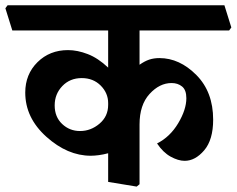

<svg xmlns="http://www.w3.org/2000/svg" viewBox="-46 -669 884 717"><path d="M357.9 -284.2Q357.9 -321.3 330.1 -349.4Q302.2 -377.4 259.3 -377.4Q215.3 -377.4 186.8 -347.7Q158.2 -317.9 158.2 -275.4Q158.2 -232.4 186 -206.1Q213.9 -179.7 252.9 -179.7Q293 -179.7 325.4 -207Q357.9 -234.4 357.9 -277.3ZM792 -649.4 817.9 -566.4 809.6 -555.2H475.1V-427.2Q493.7 -440.4 511 -446.3Q528.3 -452.1 549.3 -452.1Q624.5 -452.1 687.3 -388.9Q750 -325.7 750 -222.2Q750 -147 716.6 -107.7Q683.1 -68.4 643.6 -68.4Q619.6 -68.4 591.3 -84Q563 -99.6 540.5 -133.3Q588.9 -157.7 619.4 -208.7Q649.9 -259.8 649.9 -302.2Q649.9 -333 634 -345.9Q618.2 -358.9 594.7 -358.9Q549.8 -358.9 512.5 -318.1Q475.1 -277.3 475.1 -204.1V19L464.4 27.8L357.9 10.3V-96.7Q339.8 -91.8 323 -89.6Q306.2 -87.4 293 -87.4Q206.1 -87.4 127.2 -158.2Q48.3 -229 48.3 -323.2Q48.3 -391.6 94 -436.8Q139.6 -481.9 208 -481.9Q243.2 -481.9 281.7 -467Q320.3 -452.1 357.9 -416.5V-555.2H0L-25.9 -638.2L-17.6 -649.4Z"/></svg>

Font: Sitara
Style: Bold
Weight: 700
Designer: Neelakash Kshetrimayum
Foundry: Neelakash Kshetrimayum
Version: Version 1.000;PS Version 1.000;PS 1.0;hotconv 1.;hotconv 1.0